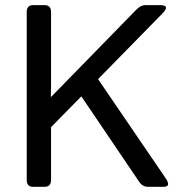

<svg xmlns="http://www.w3.org/2000/svg" viewBox="-20 -720 688 740"><path d="M107.4 0Q83 0 83 -26.9V-673.3Q83 -700.2 107.4 -700.2H152.3Q176.8 -700.2 176.8 -673.3V-386.2Q176.8 -366.7 175.8 -347.2H177.7L503.9 -681.2Q522.5 -700.2 538.1 -700.2H597.2Q637.7 -700.2 606 -668L357.9 -415L619.1 -32.2Q640.6 0 610.4 0H550.8Q529.3 0 516.6 -19L293.5 -348.6L176.8 -230V-26.9Q176.8 0 152.3 0Z"/></svg>

Font: Istok
Style: Regular
Weight: 500
Designer: Andrey V. Panov
Foundry: Andrey V. Panov
Version: Version 1.0.3